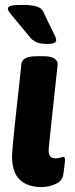

<svg xmlns="http://www.w3.org/2000/svg" viewBox="-20 -754 305 782"><path d="M158 -525Q188 -525 201.5 -515.5Q215 -506 215 -494Q215 -494 212.5 -469Q210 -444 205.5 -405Q201 -366 196.5 -321.5Q192 -277 187.5 -237Q183 -197 180.5 -170.5Q178 -144 178 -142Q178 -125 185 -117Q192 -109 208 -109Q218 -109 226 -112Q234 -115 237 -115Q245 -115 245 -104Q245 -102 243.5 -86Q242 -70 238 -44Q234 -16 205 -4Q176 8 150 8Q92 8 60.5 -22Q29 -52 29 -119Q29 -126 31.5 -156Q34 -186 38.5 -228.5Q43 -271 48 -316.5Q53 -362 57.5 -402.5Q62 -443 64.5 -468Q67 -493 67 -493Q70 -525 130 -525ZM74 -734Q104 -734 126 -728.5Q148 -723 156 -707Q174 -668 186 -644.5Q198 -621 203.5 -608.5Q209 -596 209 -591Q209 -575 176 -575Q141 -575 126.5 -583Q112 -591 104 -600Q63 -650 43.5 -673Q24 -696 18 -704.5Q12 -713 12 -718Q12 -728 27 -731Q42 -734 74 -734Z"/></svg>

Font: Asap VF Beta
Style: Italic
Weight: 400
Italic angle: -6°
Designer: Pablo Cosgaya
Foundry: Pablo Cosgaya
Version: Version 1.007